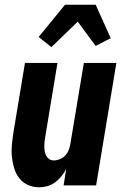

<svg xmlns="http://www.w3.org/2000/svg" viewBox="-20 -787 540 815"><path d="M147 8Q121 8 98.5 -2Q76 -12 61.5 -31Q47 -50 40 -73.5Q33 -97 30.5 -122Q28 -147 30.5 -173Q33 -199 37 -225L86 -520H224L172 -206Q170 -195 169 -185Q168 -175 168 -164.5Q168 -154 170 -144Q172 -134 176.5 -125.5Q181 -117 189 -111.5Q197 -106 208 -106Q221 -106 234.5 -111.5Q248 -117 257.5 -127.5Q267 -138 272 -151Q277 -164 279 -178L336 -520H474L388 0H250L261 -70Q253 -54 241 -39Q229 -24 214 -13Q199 -2 181.5 3Q164 8 147 8ZM198 -587 144 -630 256 -767H386L450 -625L386 -592L310 -695Z"/></svg>

Font: Iosevka Heavy Oblique
Style: Regular
Weight: 900
Italic angle: -9°
Monospace: yes
Designer: Belleve Invis
Foundry: Belleve Invis
Version: Version 32.5.0; ttfautohint (v1.8.4)